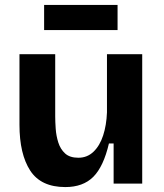

<svg xmlns="http://www.w3.org/2000/svg" viewBox="-20 -745 664 779"><path d="M245 14Q146 14 102.5 -53Q59 -120 59 -239V-525H204V-273Q204 -251 206 -222.5Q208 -194 216.5 -167Q225 -140 244 -122.5Q263 -105 298 -105Q334 -105 359.5 -129.5Q385 -154 398.5 -195.5Q412 -237 414 -289V-525H557V0H441V-163H422Q400 -69 358.5 -27.5Q317 14 245 14ZM159 -623V-725H457V-623Z"/></svg>

Font: Bricolage Grotesque 10pt Bricolage Grotesque 10pt Regular
Style: Bold
Weight: 700
Designer: Mathieu Triay
Foundry: Atelier Triay
Version: Version 1.000; ttfautohint (v1.8.4.7-5d5b);gftools[0.9.32]